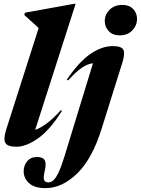

<svg xmlns="http://www.w3.org/2000/svg" viewBox="-20 -765 746 1018"><path d="M185 -616.5Q171.5 -629 151 -647.5Q130.5 -666 109 -685.5L112 -697.5L373.5 -745H381L166.5 -76.5Q192.5 -85 225.8 -109Q259 -133 303 -181L308.5 -177Q244.5 -75.5 181.5 -31.2Q118.5 13 67 13Q19 13 8 -8Q-3 -29 13.5 -80ZM535.5 -653.5Q535.5 -688 561.2 -713.5Q587 -739 629 -739Q665 -739 685.8 -717.5Q706.5 -696 706.5 -664.5Q706.5 -629.5 681.2 -603.5Q656 -577.5 614.5 -577.5Q578 -577.5 556.8 -599.8Q535.5 -622 535.5 -653.5ZM519.5 -84.5Q470 75.5 390 154Q310 232.5 220.5 232.5Q164 232.5 134.8 206.8Q105.5 181 105.5 143Q105.5 113 124 90.2Q142.5 67.5 176 67.5Q208 67.5 217.2 84.8Q226.5 102 217.5 140Q208.5 178 214 190Q219.5 202 237 202Q250.5 202 263.2 190.8Q276 179.5 290 150.2Q304 121 321 67L473 -429.5Q444.5 -426.5 414.8 -406.5Q385 -386.5 341 -338.5L334.5 -343Q399.5 -438.5 460 -479.5Q520.5 -520.5 576.5 -520.5Q625 -520.5 634.2 -500.8Q643.5 -481 630 -437Z"/></svg>

Font: Newsreader 72pt
Style: Bold Italic
Weight: 700
Italic angle: -17°
Designer: Hugues Gentile
Foundry: Production Type
Version: Version 1.003; ttfautohint (v1.8.3)